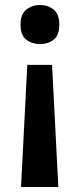

<svg xmlns="http://www.w3.org/2000/svg" viewBox="-20 -566 320 767"><path d="M89 -307H188L213 181H64ZM217 -468Q217 -425 194.5 -407.5Q172 -390 140 -390Q108 -390 85 -407.5Q62 -425 62 -468Q62 -509 85 -527.5Q108 -546 140 -546Q172 -546 194.5 -527.5Q217 -509 217 -468Z"/></svg>

Font: Noto Sans Javanese SemiBold
Style: Regular
Weight: 600
Version: Version 2.004